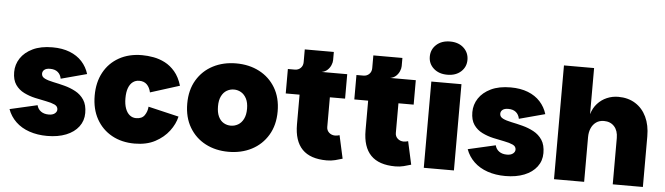

<svg xmlns="http://www.w3.org/2000/svg" viewBox="-50 -1034 4311 1244"><g transform="rotate(5 2105.5 -411.5)"><path d="M284 7Q221 7 168.5 -11Q116 -29 80 -63.5Q44 -98 27 -145L206 -186Q212 -161 232 -146.5Q252 -132 283 -132Q308 -132 322 -143Q336 -154 336 -169Q336 -190 314.5 -200Q293 -210 258.5 -216.5Q224 -223 186 -231.5Q148 -240 113.5 -257Q79 -274 57.5 -305Q36 -336 36 -387Q36 -436 63 -477Q90 -518 142 -543Q194 -568 270 -568Q334 -568 382.5 -549Q431 -530 462.5 -495.5Q494 -461 508 -415L340 -370Q335 -397 316.5 -412.5Q298 -428 266 -428Q242 -428 229.5 -418Q217 -408 217 -392Q217 -372 238.5 -361.5Q260 -351 294.5 -344Q329 -337 367.5 -327Q406 -317 440.5 -298.5Q475 -280 496.5 -247.5Q518 -215 518 -162Q518 -112 489 -73.5Q460 -35 407.5 -14Q355 7 284 7Z M853 7Q769 7 705 -28.5Q641 -64 605 -128.5Q569 -193 569 -281Q569 -367 604 -431.5Q639 -496 703 -532Q767 -568 853 -568Q889 -568 927.5 -561Q966 -554 1002 -535.5Q1038 -517 1067.5 -482.5Q1097 -448 1114 -392L924 -332Q917 -364 898.5 -382.5Q880 -401 849 -401Q825 -401 807 -387.5Q789 -374 779 -347.5Q769 -321 769 -281Q769 -242 779 -214.5Q789 -187 807 -172.5Q825 -158 849 -158Q887 -158 904 -183Q921 -208 923 -239L1122 -192Q1111 -143 1076.5 -97.5Q1042 -52 986.5 -22.5Q931 7 853 7Z M1464 7Q1380 7 1314 -27.5Q1248 -62 1209.5 -127Q1171 -192 1171 -281Q1171 -370 1209.5 -434.5Q1248 -499 1314.5 -533.5Q1381 -568 1465 -568Q1549 -568 1615.5 -533.5Q1682 -499 1720.5 -434.5Q1759 -370 1759 -281Q1759 -192 1720 -127Q1681 -62 1614.5 -27.5Q1548 7 1464 7ZM1464 -163Q1489 -163 1511 -175.5Q1533 -188 1546.5 -214.5Q1560 -241 1560 -281Q1560 -321 1546.5 -347Q1533 -373 1511.5 -385.5Q1490 -398 1465 -398Q1440 -398 1418.5 -385.5Q1397 -373 1384 -347Q1371 -321 1371 -281Q1371 -241 1383.5 -214.5Q1396 -188 1417.5 -175.5Q1439 -163 1464 -163Z M2103 7Q1996 7 1943.5 -47Q1891 -101 1891 -209V-402H1801V-561H2187V-402H2088V-209Q2088 -187 2104 -172.5Q2120 -158 2144 -158Q2151 -158 2158 -159.5Q2165 -161 2172 -163L2205 -13Q2183 -6 2157.5 0.5Q2132 7 2103 7ZM1846 -515V-561Q1869 -561 1884 -576Q1899 -591 1899 -614V-697H2088V-644Q2088 -629 2080.5 -611Q2073 -593 2058 -579Q2043 -565 2020 -561Z M2549 7Q2442 7 2389.5 -47Q2337 -101 2337 -209V-402H2247V-561H2633V-402H2534V-209Q2534 -187 2550 -172.5Q2566 -158 2590 -158Q2597 -158 2604 -159.5Q2611 -161 2618 -163L2651 -13Q2629 -6 2603.5 0.5Q2578 7 2549 7ZM2292 -515V-561Q2315 -561 2330 -576Q2345 -591 2345 -614V-697H2534V-644Q2534 -629 2526.5 -611Q2519 -593 2504 -579Q2489 -565 2466 -561Z M2734 0V-561H2930V0ZM2833 -614Q2778 -614 2744 -644.5Q2710 -675 2710 -721Q2710 -768 2744 -799Q2778 -830 2833 -830Q2888 -830 2921.5 -799Q2955 -768 2955 -721Q2955 -675 2921.5 -644.5Q2888 -614 2833 -614Z M3264 7Q3201 7 3148.5 -11Q3096 -29 3060 -63.5Q3024 -98 3007 -145L3186 -186Q3192 -161 3212 -146.5Q3232 -132 3263 -132Q3288 -132 3302 -143Q3316 -154 3316 -169Q3316 -190 3294.5 -200Q3273 -210 3238.5 -216.5Q3204 -223 3166 -231.5Q3128 -240 3093.5 -257Q3059 -274 3037.5 -305Q3016 -336 3016 -387Q3016 -436 3043 -477Q3070 -518 3122 -543Q3174 -568 3250 -568Q3314 -568 3362.5 -549Q3411 -530 3442.5 -495.5Q3474 -461 3488 -415L3320 -370Q3315 -397 3296.5 -412.5Q3278 -428 3246 -428Q3222 -428 3209.5 -418Q3197 -408 3197 -392Q3197 -372 3218.5 -361.5Q3240 -351 3274.5 -344Q3309 -337 3347.5 -327Q3386 -317 3420.5 -298.5Q3455 -280 3476.5 -247.5Q3498 -215 3498 -162Q3498 -112 3469 -73.5Q3440 -35 3387.5 -14Q3335 7 3264 7Z M3581 0V-740H3777V-440Q3789 -481 3815 -509.5Q3841 -538 3876 -553Q3911 -568 3950 -568Q4014 -568 4061 -538.5Q4108 -509 4133.5 -455.5Q4159 -402 4159 -329V0H3963V-301Q3963 -349 3938 -376.5Q3913 -404 3871 -404Q3841 -404 3820 -389Q3799 -374 3788 -348.5Q3777 -323 3777 -291V0Z"/></g></svg>

Font: Parkinsans Light ExtraBold
Style: Regular
Weight: 800
Version: Version 1.000